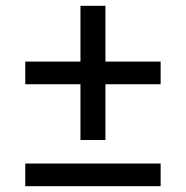

<svg xmlns="http://www.w3.org/2000/svg" viewBox="-20 -641 640 661"><path d="M257 -159V-351H67V-429H257V-621H343V-429H533V-351H343V-159ZM67 0V-78H533V0Z"/></svg>

Font: IBM Plex Sans Devanagari Text
Style: Regular
Weight: 450
Designer: Mike Abbink, Paul van der Laan, Pieter van Rosmalen, Erin McLaughlin
Foundry: Bold Monday
Version: Version 1.1